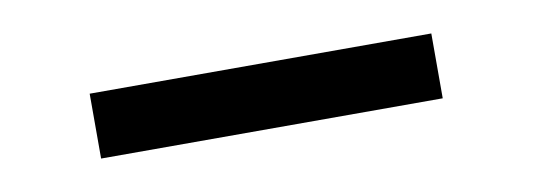

<svg xmlns="http://www.w3.org/2000/svg" viewBox="-25 -366 575 207"><g transform="rotate(-10 262.0 -262.5)"><path d="M75 -227V-298H449V-227Z"/></g></svg>

Font: Anek Gujarati Expanded
Style: Regular
Weight: 400
Width: 7
Designer: Mrunmayee Ghaisas (Gujarati), Yesha Goshar (Latin)
Foundry: Ek Type
Version: Version 1.003